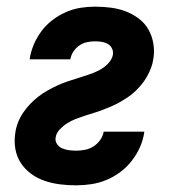

<svg xmlns="http://www.w3.org/2000/svg" viewBox="-20 -548 540 576"><path d="M208 8Q184 8 160 5Q136 2 114 -5.5Q92 -13 73.5 -26.5Q55 -40 42.5 -59Q30 -78 26 -101.5Q22 -125 26 -150Q28 -165 34 -180.5Q40 -196 49.5 -210Q59 -224 70.5 -236Q82 -248 95.5 -258.5Q109 -269 123.5 -277Q138 -285 153 -292Q168 -299 183.5 -304Q199 -309 214.5 -314Q230 -319 245.5 -324Q261 -329 276 -336.5Q291 -344 303.5 -356.5Q316 -369 319 -385Q320 -395 315.5 -403.5Q311 -412 303 -416.5Q295 -421 285 -422.5Q275 -424 265 -424Q253 -424 241 -421.5Q229 -419 218 -411.5Q207 -404 200 -393Q193 -382 191 -370H69Q72 -392 81 -413.5Q90 -435 104 -454Q118 -473 137 -487.5Q156 -502 177.5 -511.5Q199 -521 221 -524.5Q243 -528 265 -528Q289 -528 312.5 -525Q336 -522 357 -514Q378 -506 396 -492.5Q414 -479 425 -460Q436 -441 440 -417.5Q444 -394 440 -371Q438 -357 433 -344Q428 -331 421 -318.5Q414 -306 405 -295Q396 -284 385.5 -274Q375 -264 363 -256Q351 -248 338.5 -241Q326 -234 313 -228.5Q300 -223 287 -218Q274 -213 260.5 -209Q247 -205 233.5 -200.5Q220 -196 207 -191Q194 -186 182 -178.5Q170 -171 159.5 -160Q149 -149 147 -136Q145 -125 151 -116Q157 -107 166.5 -103Q176 -99 186.5 -97.5Q197 -96 208 -96Q221 -96 234.5 -98.5Q248 -101 260 -108.5Q272 -116 280.5 -128Q289 -140 291 -153H413Q410 -130 400.5 -108Q391 -86 376 -66.5Q361 -47 341 -32Q321 -17 299 -8Q277 1 254 4.5Q231 8 208 8Z"/></svg>

Font: Iosevka SS04 Extrabold Oblique
Style: Regular
Weight: 800
Italic angle: -9°
Monospace: yes
Designer: Belleve Invis
Foundry: Belleve Invis
Version: Version 19.0.0; ttfautohint (v1.8.4)